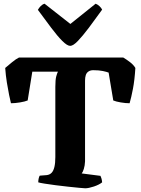

<svg xmlns="http://www.w3.org/2000/svg" viewBox="-20 -1014 757 1034"><path d="M439 0Q432 0 407 -2.5Q382 -5 348 -8.5Q314 -12 280 -16.5Q246 -21 220.5 -25Q195 -29 186 -32Q186 -43 188.5 -53.5Q191 -64 194 -68L232 -71Q248 -73 258 -83.5Q268 -94 273 -115Q278 -136 278 -168V-546Q278 -585 283 -603Q288 -621 292 -628H154L129 -473Q115 -467 88 -462.5Q61 -458 39 -458Q35 -474 29 -503Q23 -532 17 -569.5Q11 -607 8 -648Q23 -661 45 -679Q67 -697 82 -704H644Q661 -694 680 -679.5Q699 -665 709 -648Q705 -583 696 -536Q687 -489 678 -458Q656 -458 630 -462.5Q604 -467 590 -473L565 -623Q555 -627 534 -631.5Q513 -636 482 -636Q467 -636 456.5 -629Q446 -622 442 -609.5Q438 -597 438 -580V-145Q437 -122 431.5 -104.5Q426 -87 420 -80L521 -67Q523 -63 526 -54Q529 -45 530 -32Q514 -19 485.5 -9.5Q457 0 439 0ZM358 -767Q342 -767 315.5 -793.5Q289 -820 256 -864Q223 -908 184 -961Q190 -972 199.5 -981.5Q209 -991 220 -994L359 -885L495 -994Q506 -990 516 -980.5Q526 -971 530 -962Q492 -909 458.5 -864.5Q425 -820 399.5 -793.5Q374 -767 358 -767Z"/></svg>

Font: Texturina 12pt ExtraBold
Style: Regular
Weight: 800
Designer: Guillermo Torres Carreño
Foundry: Omnibus-Type
Version: Version 1.002